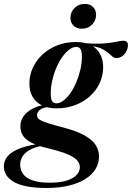

<svg xmlns="http://www.w3.org/2000/svg" viewBox="-94 -720 674 980"><path d="M501 -423.5Q490.5 -423.5 481.5 -430.2Q472.5 -437 461.5 -447Q450.5 -457 434.2 -466.5Q418 -476 393 -481.5Q368 -487 331 -484L329 -500.5Q397 -495 436.8 -498.2Q476.5 -501.5 499 -506.8Q521.5 -512 537 -512Q547.5 -512 553.2 -506.5Q559 -501 559 -490Q559 -477.5 554.5 -465.8Q550 -454 542 -444.2Q534 -434.5 523.2 -429Q512.5 -423.5 501 -423.5ZM193.5 -192.5Q211.5 -192.5 230.2 -206.8Q249 -221 265.8 -245.2Q282.5 -269.5 295.5 -300.2Q308.5 -331 316.2 -364.5Q324 -398 324 -430.5Q324 -458.5 316.8 -469.5Q309.5 -480.5 295.5 -480.5Q277 -480.5 258.5 -466.2Q240 -452 223 -427.8Q206 -403.5 193 -372.8Q180 -342 172.5 -308.2Q165 -274.5 165 -242Q165 -214.5 172.2 -203.5Q179.5 -192.5 193.5 -192.5ZM293 -505.5Q339.5 -505.5 370.2 -489.5Q401 -473.5 416.8 -444.5Q432.5 -415.5 432.5 -377.5Q432.5 -333 414.5 -295Q396.5 -257 364.2 -228.2Q332 -199.5 289 -183.2Q246 -167 195.5 -167Q149.5 -167 118.5 -182.8Q87.5 -198.5 71.8 -226.8Q56 -255 56 -293.5Q56 -336.5 74 -375Q92 -413.5 124.2 -443Q156.5 -472.5 199.5 -489Q242.5 -505.5 293 -505.5ZM144 239.5Q84.5 239.5 42.8 231.2Q1 223 -24.8 207.8Q-50.5 192.5 -62.5 172.2Q-74.5 152 -74.5 129Q-74.5 100.5 -54.8 77Q-35 53.5 10.5 36.2Q56 19 133 10.5H163L162.5 19.5Q122 22 93 30.8Q64 39.5 45.5 53Q27 66.5 18 83.8Q9 101 9 120.5Q9 146.5 23.5 167.5Q38 188.5 71.5 200.5Q105 212.5 161 212.5Q212.5 212.5 246.2 201.8Q280 191 296.8 173Q313.5 155 313.5 133Q313.5 118.5 305.2 105.8Q297 93 278.2 81.2Q259.5 69.5 228.5 58.8Q197.5 48 151.5 37Q95 23.5 64.2 7Q33.5 -9.5 21.8 -30Q10 -50.5 10 -75Q10 -103.5 26.2 -126.8Q42.5 -150 73.8 -166Q105 -182 149 -187L156.5 -174.5Q123 -171 109 -158.8Q95 -146.5 95 -131.5Q95 -124 99 -117.8Q103 -111.5 116.2 -104.8Q129.5 -98 156.5 -89.5Q183.5 -81 230 -69Q296.5 -51.5 336.2 -29.5Q376 -7.5 393.8 19.5Q411.5 46.5 411.5 78.5Q411.5 113.5 393.5 143Q375.5 172.5 341 194Q306.5 215.5 257 227.5Q207.5 239.5 144 239.5ZM323.5 -573.5Q297 -573.5 281.2 -589.2Q265.5 -605 265.5 -627.5Q265.5 -658 286 -679Q306.5 -700 339 -700Q365.5 -700 381 -684.2Q396.5 -668.5 396.5 -645.5Q396.5 -615.5 376.2 -594.5Q356 -573.5 323.5 -573.5Z"/></svg>

Font: Newsreader 60pt SemiBold
Style: Italic
Weight: 600
Italic angle: -17°
Designer: Hugues Gentile
Foundry: Production Type
Version: Version 1.003